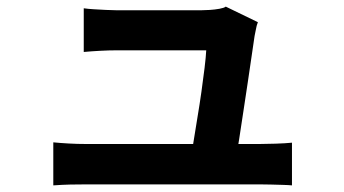

<svg xmlns="http://www.w3.org/2000/svg" viewBox="-20 -544 1040 580"><path d="M759 -477Q755 -467 753 -455Q751 -443 749 -435Q746 -414 740.5 -377Q735 -340 728.5 -295.5Q722 -251 715 -206Q708 -161 702.5 -124Q697 -87 693 -65H556Q560 -86 565 -118.5Q570 -151 576.5 -189.5Q583 -228 588.5 -267Q594 -306 598 -339Q602 -372 603 -392Q589 -392 560.5 -392Q532 -392 496.5 -392Q461 -392 426.5 -392Q392 -392 367 -392Q342 -392 333 -392Q309 -392 281.5 -390.5Q254 -389 233 -387V-519Q246 -517 264 -516Q282 -515 300.5 -514Q319 -513 332 -513Q347 -513 373 -513Q399 -513 430 -513Q461 -513 492 -513Q523 -513 548.5 -513Q574 -513 588 -513Q599 -513 614 -514Q629 -515 643 -517.5Q657 -520 662 -524ZM141 -114Q161 -112 187.5 -110.5Q214 -109 240 -109Q255 -109 295.5 -109Q336 -109 391.5 -109Q447 -109 506.5 -109Q566 -109 620.5 -109Q675 -109 714 -109Q753 -109 764 -109Q783 -109 813 -110Q843 -111 862 -113V16Q852 15 834.5 14.5Q817 14 798.5 13.5Q780 13 766 13Q754 13 714 13Q674 13 619 13Q564 13 503.5 13Q443 13 387.5 13Q332 13 292 13Q252 13 240 13Q214 13 192 13.5Q170 14 141 16Z"/></svg>

Font: Noto Sans SC
Style: Bold
Weight: 700
Designer: Ryoko NISHIZUKA  (kana, bopomofo & ideographs); Paul D. Hunt (Latin, Greek & Cyrillic); Sandoll Communications , Soo-you
Foundry: Adobe
Version: Version 2.004-H2;hotconv 1.0.118;makeotfexe 2.5.65603